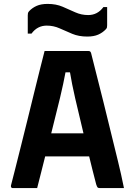

<svg xmlns="http://www.w3.org/2000/svg" viewBox="-20 -962 690 982"><path d="M170 0H44Q41 0 38 -3Q35 -6 36 -13Q44 -43 57 -95Q70 -147 86.5 -212.5Q103 -278 120.5 -349Q138 -420 154.5 -487.5Q171 -555 185 -610.5Q199 -666 208 -701H434Q443 -701 446 -690Q475 -577 509.5 -438.5Q544 -300 583 -139Q591 -106 599 -71Q607 -36 614 0H491Q482 0 479 -3.5Q476 -7 472 -19Q462 -57 453 -93Q444 -129 436 -162H211Q202 -125 191.5 -84.5Q181 -44 170 0ZM315 -592Q305 -537 287 -461.5Q269 -386 242 -280H407Q382 -383 364.5 -459.5Q347 -536 338 -592ZM431 -885Q479 -885 509 -926H528V-833Q528 -826 527 -821.5Q526 -817 521 -812Q505 -795 482.5 -785Q460 -775 426 -775Q383 -775 349.5 -789Q316 -803 285 -817Q254 -831 219 -831Q171 -831 141 -790H122V-883Q122 -891 123 -895Q124 -899 129 -905Q145 -922 167.5 -932Q190 -942 224 -942Q267 -942 300.5 -927.5Q334 -913 365 -899Q396 -885 431 -885Z"/></svg>

Font: Recursive Sn Lnr St
Style: Bold
Weight: 700
Version: Version 1.079;hotconv 1.0.112;makeotfexe 2.5.65598; ttfautoh